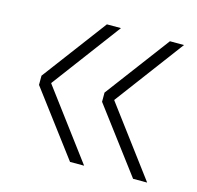

<svg xmlns="http://www.w3.org/2000/svg" viewBox="-75 -589 623 606"><g transform="rotate(15 237.0 -286.0)"><path d="M81.5 -287V-285.5L249 -61.5H203L45.5 -271V-301L203 -511H249ZM287.5 -287V-285.5L455 -61.5H409L251.5 -271V-301L409 -511H455Z"/></g></svg>

Font: Hepta Slab ExtraLight Light
Style: Regular
Weight: 300
Version: Version 1.100